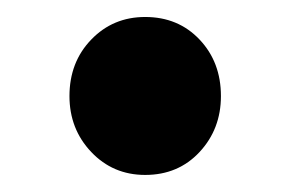

<svg xmlns="http://www.w3.org/2000/svg" viewBox="-20 -193 340 225"><path d="M150.1 12Q112.4 12 86.9 -14.9Q61.4 -41.8 61.4 -80.4Q61.4 -120.2 86.9 -146.6Q112.4 -173.1 150.1 -173.1Q188.9 -173.1 213.9 -146.6Q238.9 -120.2 238.9 -80.4Q238.9 -41.8 213.9 -14.9Q188.9 12 150.1 12Z"/></svg>

Font: Source Sans 3 Variable
Style: Regular
Weight: 200
Designer: Paul D. Hunt
Foundry: Adobe Systems Incorporated
Version: Version 3.026